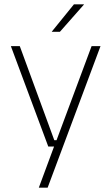

<svg xmlns="http://www.w3.org/2000/svg" viewBox="-20 -701 518 893"><path d="M260 -49 239.5 -39.5 406 -486.5H447.5L201.5 172H160.5L237 -34.5L252.5 -19.5H204.5L30.5 -486.5H72L232.5 -49ZM324 -681H370.5V-680L258.5 -553H221V-554Z"/></svg>

Font: Anek Gujarati ExtraLight
Style: Regular
Weight: 250
Version: Version 1.003